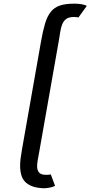

<svg xmlns="http://www.w3.org/2000/svg" viewBox="-20 -820 495 1051"><path d="M204 -590Q214.5 -650 226.5 -690.5Q238.5 -731 258 -755.2Q277.5 -779.5 308.2 -789.8Q339 -800 388 -800Q397.5 -800 407.8 -799.2Q418 -798.5 427 -796.8Q436 -795 443.5 -792.8Q451 -790.5 455 -787.5L409.5 -724.5L402.5 -725.5Q399.5 -726 395 -726.5Q390.5 -727 385 -727Q357.5 -727 343 -716.5Q328.5 -706 321 -688Q313.5 -670 310 -646.5Q306.5 -623 302 -597L195.5 7Q191 33 186.5 56.5Q182 80 183.5 97.8Q185 115.5 195.8 126.2Q206.5 137 232.5 137Q238 137 242.5 136.8Q247 136.5 251 136L258 134.5L281.5 197.5Q276 200.5 267.8 203Q259.5 205.5 249.8 207.5Q240 209.5 229.5 210.2Q219 211 209.5 210Q175 207.5 152.2 198Q129.5 188.5 116 173.5Q102.5 158.5 96.8 138.8Q91 119 90.2 96.5Q89.5 74 92.5 49.2Q95.5 24.5 100 0Z"/></svg>

Font: B612
Style: Italic
Weight: 400
Italic angle: -10°
Designer: Nicolas Chauveau, Thomas Paillot, Jonathan Favre-Lamarine, Jean-Luc Vinot
Foundry: AIRBUS
Version: Version 1.008